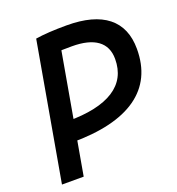

<svg xmlns="http://www.w3.org/2000/svg" viewBox="-128 -808 842 912"><g transform="rotate(-20 293.0 -351.5)"><path d="M30.3 0 152.3 -693.4H262.2L140.1 0ZM88.4 -171.4 104.5 -273.4H159.2Q313.5 -273.4 392.6 -324.2Q471.7 -375 471.7 -474.6Q471.7 -537.1 428 -569.1Q384.3 -601.1 298.8 -601.1Q199.2 -601.1 136.2 -591.3L152.3 -693.4Q212.9 -703.1 309.1 -703.1Q445.8 -703.1 515.6 -647.5Q585.4 -591.8 585.4 -483.9Q585.4 -330.1 473.4 -250.7Q361.3 -171.4 143.1 -171.4Z"/></g></svg>

Font: Cascadia Mono Medium
Style: Italic
Weight: 500
Italic angle: -10°
Monospace: yes
Designer: Aaron Bell
Foundry: Saja Typeworks
Version: Version 2407.024